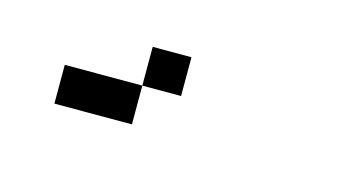

<svg xmlns="http://www.w3.org/2000/svg" viewBox="-32 -87 564 299"><g transform="rotate(15 250.0 62.5)"><path d="M62.5 62.5H187.5V125H62.5ZM187.5 0H250V62.5H187.5Z"/></g></svg>

Font: Pixel Operator Mono
Style: Regular
Weight: 400
Monospace: yes
Designer: Jayvee Enaguas (HarvettFox96)
Version: 2016.04.25